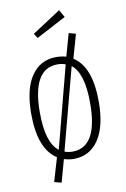

<svg xmlns="http://www.w3.org/2000/svg" viewBox="-97 -829 662 1009"><g transform="rotate(-10 233.5 -324.5)"><path d="M314.9 -731.9 155.8 -647.9 140.1 -672.9 292 -772ZM321.8 -507.8Q414.1 -449.7 414.1 -263.2Q414.1 -130.4 366 -59.6Q317.9 11.2 232.9 11.2Q208.5 11.2 181.2 2.9L147.9 123L109.9 112.8L147 -13.2Q53.2 -72.8 53.2 -259.8Q53.2 -392.6 101.1 -462.4Q148.9 -532.2 233.9 -532.2Q261.7 -532.2 287.1 -524.9L320.8 -645L357.9 -634.8ZM99.1 -259.8Q99.1 -97.7 163.1 -49.8L276.9 -485.8Q256.8 -493.2 233.9 -493.2Q99.1 -493.2 99.1 -259.8ZM232.9 -27.8Q368.2 -27.8 368.2 -263.2Q368.2 -423.3 306.2 -471.2L190.9 -35.2Q210.9 -27.8 232.9 -27.8Z"/></g></svg>

Font: Fira Sans Compressed ExtraLight
Style: Regular
Weight: 250
Width: 1
Designer: Carrois Corporate & Edenspiekermann AG
Foundry: Carrois Corporate GbR & Edenspiekermann AG
Version: Version 4.203;PS 004.203;hotconv 1.0.88;makeotf.lib2.5.64775